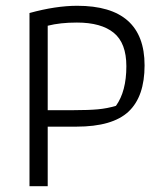

<svg xmlns="http://www.w3.org/2000/svg" viewBox="-20 -644 557 664"><path d="M82 -599Q173 -624 247 -624Q480 -624 480 -418Q480 -310 424.5 -258Q369 -206 244 -206H145V0H82ZM236 -263Q287 -263 319 -266Q351 -269 381 -278Q417 -328 417 -415Q417 -495 373.5 -530.5Q330 -566 246 -566Q188 -566 145 -555V-263Z"/></svg>

Font: Athiti
Style: Regular
Weight: 400
Designer: CadsonDemak Team
Foundry: CadsonDemak
Version: Version 1.033